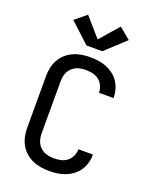

<svg xmlns="http://www.w3.org/2000/svg" viewBox="-178 -1084 955 1191"><g transform="rotate(20 300.0 -489.0)"><path d="M297 8Q269 8 240.5 3.5Q212 -1 186 -12.5Q160 -24 138.5 -43Q117 -62 103 -87Q89 -112 83 -140Q77 -168 77 -196V-539Q77 -567 83 -595Q89 -623 103 -648Q117 -673 138.5 -692Q160 -711 186 -722.5Q212 -734 240.5 -738.5Q269 -743 297 -743Q324 -743 351 -739Q378 -735 403 -725Q428 -715 450 -698.5Q472 -682 487 -659.5Q502 -637 509.5 -610.5Q517 -584 517 -557Q517 -556 517 -555.5Q517 -555 517 -554H421Q421 -554 421 -554.5Q421 -555 421 -555Q421 -578 411 -599.5Q401 -621 383 -635Q365 -649 342.5 -654Q320 -659 297 -659Q281 -659 264.5 -656.5Q248 -654 233.5 -647Q219 -640 206.5 -628.5Q194 -617 186.5 -602.5Q179 -588 176 -571.5Q173 -555 173 -539V-196Q173 -180 176 -163.5Q179 -147 186.5 -132.5Q194 -118 206.5 -106.5Q219 -95 233.5 -88Q248 -81 264.5 -78.5Q281 -76 297 -76Q320 -76 342.5 -81Q365 -86 383 -100Q401 -114 411 -135.5Q421 -157 421 -180Q421 -180 421 -180.5Q421 -181 421 -181H517Q517 -180 517 -179.5Q517 -179 517 -178Q517 -151 509.5 -124.5Q502 -98 487 -75.5Q472 -53 450 -36.5Q428 -20 403 -10Q378 0 351 4Q324 8 297 8ZM248 -803 117 -924 192 -986 300 -862 408 -986 483 -924 352 -803Z"/></g></svg>

Font: Iosevka Custom Medium Extended
Style: Regular
Weight: 500
Width: 7
Monospace: yes
Designer: Belleve Invis
Foundry: Belleve Invis
Version: Version 11.2.4; ttfautohint (v1.8.4)